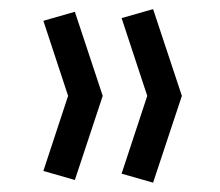

<svg xmlns="http://www.w3.org/2000/svg" viewBox="-20 -427 478 417"><path d="M312.5 -30.3 244.1 -49.8 299.8 -218.8 244.1 -387.7 312.5 -407.2 375 -218.8ZM142.6 -36.1 74.2 -55.7 127.9 -218.8 74.2 -381.8 142.6 -401.4 203.1 -218.8Z"/></svg>

Font: Sudo Light
Style: Regular
Weight: 300
Monospace: yes
Designer: Jens Kutilek
Foundry: Jens Kutilek
Version: Version 0.040